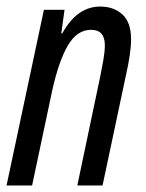

<svg xmlns="http://www.w3.org/2000/svg" viewBox="-21 -566 445 586"><path d="M77 0 138 -288Q158 -379 186 -427Q214 -475 257 -475Q299 -475 299 -428Q299 -409 294.5 -383Q290 -357 285 -333L215 0H292L365 -344Q371 -370 375 -397.5Q379 -425 379 -446Q379 -498 352.5 -522Q326 -546 285 -546Q214 -546 169 -464H166L176 -536H113L-1 0Z"/></svg>

Font: Noto Sans Display Condensed
Style: Italic
Weight: 400
Width: 3
Designer: Monotype Design team
Foundry: Monotype Imaging Inc.
Version: 1.000